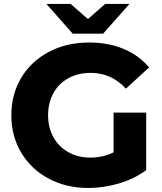

<svg xmlns="http://www.w3.org/2000/svg" viewBox="-20 -925 810 958"><path d="M36.6 -350Q36.6 -454.7 86.2 -537.3Q135.8 -619.9 224.3 -666.4Q312.8 -712.9 424.1 -712.9Q519.6 -712.9 595.9 -681.3Q672.3 -649.7 724.1 -588.6L608.2 -482.7Q535.6 -561.4 433 -561.4Q369.9 -561.4 321.7 -535.1Q273.4 -508.8 246.7 -460.6Q219.9 -412.3 219.9 -350Q219.9 -288.7 246.4 -240.7Q272.9 -192.8 321.1 -165.7Q369.3 -138.6 430.9 -138.6Q479 -138.6 521.9 -154.1Q564.8 -169.7 607.2 -204.8L709.4 -76.1Q651.9 -33.1 574.8 -10.1Q497.7 12.9 420.4 12.9Q310.7 12.9 223.2 -33.6Q135.8 -80.1 86.2 -162.7Q36.6 -245.3 36.6 -350ZM546.7 -99.4V-363.2H709.4V-76.1ZM211.6 -905.4H332.4L471.8 -783.4H365.6L504.9 -905.4H625.8L494.7 -757H342.7Z"/></svg>

Font: iiserrat Thin
Style: Regular
Weight: 100
Designer: Akira Ohta
Foundry: Akira Ohta
Version: Version 1.200;Glyphs 3.3.1 (3343)